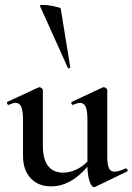

<svg xmlns="http://www.w3.org/2000/svg" viewBox="-20 -751 541 784"><path d="M494 -63Q498 -63 500.5 -58Q503 -53 499 -51L369 12L364 13Q354 13 346 -10Q338 -33 337 -70Q268 10 189 10Q136 10 105 -23.5Q74 -57 74 -114V-262Q74 -298 67 -314.5Q60 -331 44 -331Q34 -331 16 -323H14Q11 -323 9 -328.5Q7 -334 10 -335L137 -394L141 -395Q145 -395 150 -391Q155 -387 155 -384V-157Q155 -46 239 -46Q264 -46 290 -58Q316 -70 337 -91V-262Q337 -298 330 -314.5Q323 -331 307 -331Q297 -331 278 -323H276Q273 -323 271.5 -328.5Q270 -334 273 -335L399 -394L404 -395Q408 -395 413 -391Q418 -387 418 -384V-113Q418 -78 425 -64Q432 -50 448 -50Q462 -50 493 -63ZM155 -731Q173 -731 200 -725.5Q227 -720 228 -716L267 -476Q268 -474 263 -472.5Q258 -471 257 -474L143 -727Q142 -731 155 -731Z"/></svg>

Font: Cormorant Garamond SemiBold
Style: Regular
Weight: 600
Designer: Christian Thalmann (Catharsis Fonts)
Version: Version 3.000